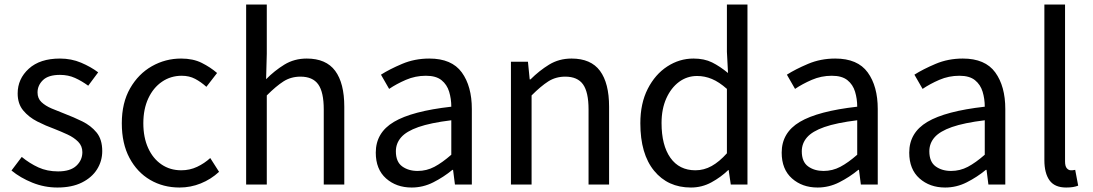

<svg xmlns="http://www.w3.org/2000/svg" viewBox="-20 -816 4832 849"><path d="M233.9 13.2Q176.3 13.2 123 -8.3Q69.8 -29.8 30.8 -62L76.2 -122.1Q111.3 -93.3 149.9 -75.7Q188.5 -58.1 236.8 -58.1Q291 -58.1 317.6 -83Q344.2 -107.9 344.2 -143.1Q344.2 -170.4 325.7 -189.2Q307.1 -208 278.6 -221.2Q250 -234.4 220.2 -246.1Q182.1 -259.8 144.8 -278.8Q107.4 -297.9 82.8 -327.4Q58.1 -356.9 58.1 -402.8Q58.1 -467.3 107.4 -512.2Q156.7 -557.1 245.1 -557.1Q295.4 -557.1 338.6 -538.8Q381.8 -520.5 414.1 -496.1L370.1 -437Q341.3 -458 311.5 -471.4Q281.7 -484.9 245.1 -484.9Q193.8 -484.9 169.9 -461.7Q146 -438.5 146 -407.2Q146 -380.9 163.3 -364.5Q180.7 -348.1 208 -336.4Q235.4 -324.7 266.1 -313Q305.7 -297.9 343.8 -279.3Q381.8 -260.7 407 -230.2Q432.1 -199.7 432.1 -147.9Q432.1 -104 409.2 -67.4Q386.2 -30.8 342 -8.8Q297.9 13.2 233.9 13.2Z M773.9 13.2Q701.7 13.2 644 -20.5Q586.4 -54.2 552.5 -117.7Q518.6 -181.2 518.6 -271Q518.6 -361.3 555.2 -425.3Q591.8 -489.3 651.6 -523.2Q711.4 -557.1 780.8 -557.1Q834 -557.1 872.3 -537.8Q910.6 -518.6 939.9 -493.2L892.6 -432.1Q868.7 -453.6 842.8 -467.3Q816.9 -481 783.7 -481Q734.9 -481 696.3 -454.6Q657.7 -428.2 635.7 -380.9Q613.8 -333.5 613.8 -271Q613.8 -208.5 635 -161.6Q656.2 -114.7 694.1 -88.9Q731.9 -63 781.7 -63Q819.3 -63 851.8 -78.4Q884.3 -93.8 909.7 -117.2L948.7 -56.2Q912.6 -22.9 867.7 -4.9Q822.8 13.2 773.9 13.2Z M1068.4 0V-795.9H1159.7V-578.1L1156.7 -465.8Q1193.8 -503.4 1237.5 -530.3Q1281.2 -557.1 1336.4 -557.1Q1421.9 -557.1 1462.2 -502.7Q1502.4 -448.2 1502.4 -344.2V0H1411.6V-332Q1411.6 -408.7 1387.2 -442.9Q1362.8 -477.1 1308.6 -477.1Q1266.6 -477.1 1233.6 -456.1Q1200.7 -435.1 1159.7 -394V0Z M1800.3 13.2Q1732.4 13.2 1687 -27.1Q1641.6 -67.4 1641.6 -141.1Q1641.6 -229.5 1721.9 -277.1Q1802.2 -324.7 1975.6 -344.2Q1975.6 -378.9 1966.1 -410.4Q1956.5 -441.9 1932.4 -461.4Q1908.2 -481 1863.3 -481Q1816.4 -481 1774.7 -462.9Q1732.9 -444.8 1700.7 -422.9L1664.6 -485.8Q1702.1 -509.8 1757.8 -533.4Q1813.5 -557.1 1878.4 -557.1Q1977.5 -557.1 2022 -495.8Q2066.4 -434.6 2066.4 -334V0H1991.7L1983.4 -64.9H1980.5Q1941.4 -32.7 1896 -9.8Q1850.6 13.2 1800.3 13.2ZM1826.7 -60.1Q1866.2 -60.1 1900.9 -78.4Q1935.5 -96.7 1975.6 -131.8V-284.2Q1883.8 -272.9 1830.3 -254.2Q1776.9 -235.4 1753.7 -208.7Q1730.5 -182.1 1730.5 -147Q1730.5 -100.6 1758.3 -80.3Q1786.1 -60.1 1826.7 -60.1Z M2239.3 0V-543H2314.5L2322.3 -464.8H2325.7Q2364.3 -503.4 2408.2 -530.3Q2452.1 -557.1 2507.3 -557.1Q2592.8 -557.1 2633.1 -502.7Q2673.3 -448.2 2673.3 -344.2V0H2582.5V-332Q2582.5 -408.7 2558.1 -442.9Q2533.7 -477.1 2479.5 -477.1Q2437.5 -477.1 2404.5 -456.1Q2371.6 -435.1 2330.6 -394V0Z M3035.2 13.2Q2933.1 13.2 2872.3 -61Q2811.5 -135.3 2811.5 -271Q2811.5 -358.9 2844.2 -423.1Q2877 -487.3 2930.7 -522.2Q2984.4 -557.1 3046.4 -557.1Q3094.2 -557.1 3128.7 -540Q3163.1 -522.9 3199.2 -493.2L3194.3 -586.9V-795.9H3285.2V0H3211.4L3202.1 -64H3200.2Q3168 -32.7 3126 -9.8Q3084 13.2 3035.2 13.2ZM3055.2 -63Q3092.8 -63 3126.7 -81.8Q3160.6 -100.6 3194.3 -138.2V-422.9Q3159.7 -453.6 3127.9 -466.8Q3096.2 -480 3062.5 -480Q3018.1 -480 2982.7 -453.9Q2947.3 -427.7 2926.3 -380.9Q2905.3 -334 2905.3 -272Q2905.3 -173.8 2944.3 -118.4Q2983.4 -63 3055.2 -63Z M3595.2 13.2Q3527.3 13.2 3481.9 -27.1Q3436.5 -67.4 3436.5 -141.1Q3436.5 -229.5 3516.8 -277.1Q3597.2 -324.7 3770.5 -344.2Q3770.5 -378.9 3761 -410.4Q3751.5 -441.9 3727.3 -461.4Q3703.1 -481 3658.2 -481Q3611.3 -481 3569.6 -462.9Q3527.8 -444.8 3495.6 -422.9L3459.5 -485.8Q3497.1 -509.8 3552.7 -533.4Q3608.4 -557.1 3673.3 -557.1Q3772.5 -557.1 3816.9 -495.8Q3861.3 -434.6 3861.3 -334V0H3786.6L3778.3 -64.9H3775.4Q3736.3 -32.7 3690.9 -9.8Q3645.5 13.2 3595.2 13.2ZM3621.6 -60.1Q3661.1 -60.1 3695.8 -78.4Q3730.5 -96.7 3770.5 -131.8V-284.2Q3678.7 -272.9 3625.2 -254.2Q3571.8 -235.4 3548.6 -208.7Q3525.4 -182.1 3525.4 -147Q3525.4 -100.6 3553.2 -80.3Q3581.1 -60.1 3621.6 -60.1Z M4159.2 13.2Q4091.3 13.2 4045.9 -27.1Q4000.5 -67.4 4000.5 -141.1Q4000.5 -229.5 4080.8 -277.1Q4161.1 -324.7 4334.5 -344.2Q4334.5 -378.9 4325 -410.4Q4315.4 -441.9 4291.3 -461.4Q4267.1 -481 4222.2 -481Q4175.3 -481 4133.5 -462.9Q4091.8 -444.8 4059.6 -422.9L4023.4 -485.8Q4061 -509.8 4116.7 -533.4Q4172.4 -557.1 4237.3 -557.1Q4336.4 -557.1 4380.9 -495.8Q4425.3 -434.6 4425.3 -334V0H4350.6L4342.3 -64.9H4339.4Q4300.3 -32.7 4254.9 -9.8Q4209.5 13.2 4159.2 13.2ZM4185.5 -60.1Q4225.1 -60.1 4259.8 -78.4Q4294.4 -96.7 4334.5 -131.8V-284.2Q4242.7 -272.9 4189.2 -254.2Q4135.7 -235.4 4112.5 -208.7Q4089.4 -182.1 4089.4 -147Q4089.4 -100.6 4117.2 -80.3Q4145 -60.1 4185.5 -60.1Z M4694.3 13.2Q4643.6 13.2 4620.8 -18.6Q4598.1 -50.3 4598.1 -107.9V-795.9H4689.5V-102.1Q4689.5 -81.1 4697.3 -72Q4705.1 -63 4715.3 -63Q4719.2 -63 4723.1 -63.2Q4727.1 -63.5 4734.4 -64.9L4747.6 4.9Q4737.8 8.8 4725.1 11Q4712.4 13.2 4694.3 13.2Z"/></svg>

Font: `nÑOS CN Regular
Style: Regular
Weight: 400
Designer: Ryoko NISHIZUKA ¬âXZm¬º[P (kana & ideographs); Paul D. Hunt (Latin, Greek & Cyrillic); Wenlong ZHANG _ e¬á¬ü¬ô (bopomof
Foundry: Adobe Systems Incorporated
Version: Version 1.004;PS 1.004;hotconv 1.0.82;makeotf.lib2.5.63406